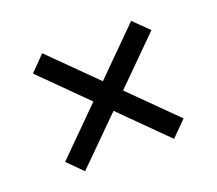

<svg xmlns="http://www.w3.org/2000/svg" viewBox="-75 -587 652 578"><g transform="rotate(-20 251.0 -298.0)"><path d="M108 -109 61 -156 393 -487 441 -440ZM393 -109 61 -439 108 -487 441 -157Z"/></g></svg>

Font: Bricolage Grotesque 24pt Light
Style: Regular
Weight: 300
Designer: Mathieu Triay
Foundry: Atelier Triay
Version: Version 1.001;gftools[0.9.33.dev8+g029e19f]